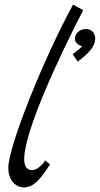

<svg xmlns="http://www.w3.org/2000/svg" viewBox="-20 -792 433 833"><path d="M176 -96C158 -69 137 -54 120 -54C96 -54 85 -71 85 -101C85 -223 238 -549 341 -748L297 -772C170 -540 16 -157 16 -63C16 -15 44 21 84 21C126 21 156 -15 197 -79ZM352 -666C326 -666 305 -647 305 -623C305 -607 320 -596 336 -591C331 -583 310 -569 295 -557L317 -525C364 -559 393 -591 393 -624C393 -650 377 -666 352 -666Z"/></svg>

Font: Marck Script
Style: Regular
Weight: 400
Designer: Denis Masharov, Marck Fogel
Foundry: Denis Masharov
Version: Version 1.002